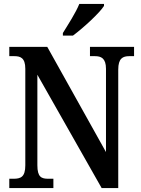

<svg xmlns="http://www.w3.org/2000/svg" viewBox="-20 -951 715 971"><path d="M298 -784V-771H349C403 -811 484 -886 506 -921V-931H381C363 -886 325 -828 298 -784ZM27 0H250V-47H224C190 -47 169 -55 169 -115V-573L494 0H578V-599C578 -656 601 -667 634 -667H658V-714H435V-667H460C491 -667 516 -657 516 -603V-182L219 -714H27V-667H52C83 -667 108 -659 108 -603V-115C108 -55 84 -47 48 -47H27Z"/></svg>

Font: Noto Serif Tamil Condensed SemiBold
Style: Italic
Weight: 600
Width: 3
Italic angle: -12°
Designer: Indian Type Foundry, Tom Grace, and the Monotype Design Team
Foundry: Monotype Imaging Inc.
Version: Version 2.003